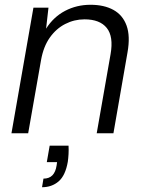

<svg xmlns="http://www.w3.org/2000/svg" viewBox="-20 -558 612 804"><path d="M28 0 120 -526H183L173 -438Q204 -487 252.5 -512.5Q301 -538 359 -538Q416 -538 455 -516.5Q494 -495 510 -451Q526 -407 514 -339L455 0H385L443 -331Q456 -405 427 -441Q398 -477 334 -477Q291 -477 253 -457.5Q215 -438 188.5 -400.5Q162 -363 152 -307L98 0ZM156 226 162 190Q186 190 199.5 176Q213 162 217 135L219 121H176L188 52H267Q268 70 267 87.5Q266 105 264 119Q254 177 225.5 201.5Q197 226 156 226Z"/></svg>

Font: DM Sans 9pt Light
Style: Italic
Weight: 300
Italic angle: -10°
Version: Version 4.004;gftools[0.9.30]